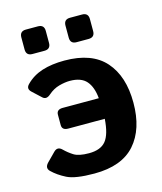

<svg xmlns="http://www.w3.org/2000/svg" viewBox="-108 -784 738 874"><g transform="rotate(-15 261.0 -347.0)"><path d="M96.7 -588.9Q67.4 -588.9 67.4 -618.2V-674.8Q67.4 -704.1 96.7 -704.1H153.3Q182.6 -704.1 182.6 -674.8V-618.2Q182.6 -588.9 153.3 -588.9ZM304.7 -588.9Q275.4 -588.9 275.4 -618.2V-674.8Q275.4 -704.1 304.7 -704.1H361.3Q390.6 -704.1 390.6 -674.8V-618.2Q390.6 -588.9 361.3 -588.9ZM36.1 -54.2Q17.6 -72.3 38.6 -93.8L78.1 -133.8Q97.2 -152.8 117.2 -132.8Q134.8 -115.2 157.7 -100.6Q180.7 -85.9 229 -85.9Q284.2 -85.9 308.8 -116.2Q333.5 -146.5 338.4 -218.8H166.5Q137.2 -218.8 137.2 -243.2V-292Q137.2 -316.4 166.5 -316.4H336.4Q331.5 -370.1 306.9 -398.4Q282.2 -426.8 229 -426.8Q206.1 -426.8 178.2 -419.2Q150.4 -411.6 126.5 -390.6Q105 -371.6 88.9 -386.7L47.9 -424.8Q28.3 -442.9 46.9 -461.4Q78.6 -493.7 123.8 -508.1Q168.9 -522.5 229 -522.5Q358.4 -522.5 420.9 -451.7Q483.4 -380.9 483.4 -256.3Q483.4 -131.8 420.9 -61Q358.4 9.8 229 9.8Q138.7 9.8 100.1 -9.8Q61.5 -29.3 36.1 -54.2Z"/></g></svg>

Font: Istok Web
Style: Bold
Weight: 700
Designer: Andrey V. Panov
Foundry: Andrey V. Panov
Version: Version 1.0.2g